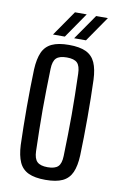

<svg xmlns="http://www.w3.org/2000/svg" viewBox="-87 -805 537 861"><g transform="rotate(10 182.0 -374.5)"><path d="M182.5 7.2Q134 7.2 105 -6.4Q75.9 -20.1 62.6 -49.8Q49.2 -79.6 46.8 -127.8Q45.5 -166.7 44.8 -210.3Q44 -254 44 -299.3Q44 -344.6 44.7 -388.5Q45.4 -432.4 46.8 -472Q49.2 -520.4 62.5 -550.1Q75.8 -579.8 104.9 -593.5Q133.9 -607.2 182.5 -607.2Q231.5 -607.2 260.3 -593.5Q289 -579.7 302.3 -550Q315.5 -520.3 317.5 -472Q318.9 -433.1 319.6 -389.4Q320.3 -345.7 320.3 -300.6Q320.3 -255.5 319.6 -211.5Q318.9 -167.5 317.5 -127.8Q315.5 -80.2 302.3 -50.2Q289 -20.3 260.3 -6.5Q231.5 7.2 182.5 7.2ZM182.5 -50.3Q215.5 -50.3 229.8 -64.2Q244.1 -78 245 -112.5Q246.4 -164.4 247.4 -210.2Q248.3 -256 248.3 -300.1Q248.3 -344.2 247.4 -390Q246.4 -435.8 245 -487.3Q244.1 -522.1 230.2 -536.1Q216.3 -550.1 182.5 -550.1Q148.8 -550.1 134.6 -536.1Q120.3 -522.1 119.3 -487.3Q117.9 -435.8 117 -389.9Q116.1 -344.1 116.1 -299.9Q116.1 -255.6 117 -209.8Q117.9 -163.9 119.3 -112.5Q120.3 -78 135 -64.2Q149.6 -50.3 182.5 -50.3ZM103.2 -640.6 183 -755.8H236.5L157.1 -640.6ZM199.5 -640.6 279.4 -755.8H332.9L253.4 -640.6Z"/></g></svg>

Font: Big Shoulders Thin
Style: Regular
Weight: 100
Designer: Patric King
Foundry: XO Type Co
Version: Version 2.002